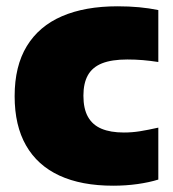

<svg xmlns="http://www.w3.org/2000/svg" viewBox="-20 -579 550 610"><path d="M339.5 11Q238.5 11 168.8 -21.2Q99 -53.5 62.8 -116.8Q26.5 -180 26.5 -273.5Q26.5 -369 65.2 -432.5Q104 -496 177 -527.5Q250 -559 353.5 -559Q390 -559 422 -556Q454 -553 483 -547V-382Q457.5 -386 433.8 -388Q410 -390 384.5 -390Q335 -390 304.2 -377.8Q273.5 -365.5 259.2 -340Q245 -314.5 245 -275Q245 -233.5 259.5 -207.8Q274 -182 302.5 -170Q331 -158 373.5 -158Q399.5 -158 424.5 -162Q449.5 -166 483 -173.5V-8.5Q454 0.5 416.8 5.8Q379.5 11 339.5 11Z"/></svg>

Font: Encode Sans Condensed Thin Black
Style: Regular
Weight: 900
Version: Version 3.002